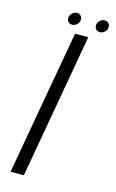

<svg xmlns="http://www.w3.org/2000/svg" viewBox="-119 -816 520 864"><g transform="rotate(15 141.0 -384.0)"><path d="M24 0H86L205 -675H143.5ZM120 -710.5Q132.5 -710.5 142.5 -720Q152.5 -729.5 152.5 -743Q152.5 -753.5 145.8 -760.5Q139 -767.5 128.5 -767.5Q116 -767.5 105.8 -758Q95.5 -748.5 95.5 -735.5Q95.5 -724.5 102.2 -717.5Q109 -710.5 120 -710.5ZM249.5 -710.5Q262 -710.5 272 -720Q282 -729.5 282 -743Q282 -753.5 275.2 -760.5Q268.5 -767.5 257.5 -767.5Q245 -767.5 234.8 -758Q224.5 -748.5 224.5 -735.5Q224.5 -724.5 231.2 -717.5Q238 -710.5 249.5 -710.5Z"/></g></svg>

Font: Anybody UltraCondensed Thin Light
Style: Italic
Weight: 300
Italic angle: -10°
Version: Version 1.111